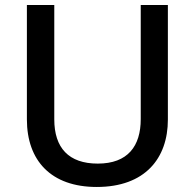

<svg xmlns="http://www.w3.org/2000/svg" viewBox="-20 -734 776 764"><path d="M648 -258V-714H540V-260C540 -153 489 -83 369 -83C253 -83 196 -146 196 -259V-714H87V-259C87 -95 183 10 365 10C557 10 648 -104 648 -258Z"/></svg>

Font: Noto Sans Cherokee Medium
Style: Regular
Weight: 500
Designer: Monotype Design Team
Foundry: Monotype Imaging Inc.
Version: Version 2.001